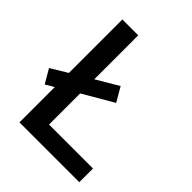

<svg xmlns="http://www.w3.org/2000/svg" viewBox="-202 -828 942 942"><g transform="rotate(45 269.0 -357.0)"><path d="M95 0V-245L51 -219L9 -291L95 -343V-714H205V-409L320 -477L363 -403L205 -311V-95H510V0Z"/></g></svg>

Font: Noto Sans Sora Sompeng Medium
Style: Regular
Weight: 500
Designer: Monotype Design Team. David Williams.
Foundry: Monotype Imaging Inc.
Version: Version 2.101; ttfautohint (v1.8.4.7-5d5b)